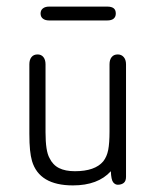

<svg xmlns="http://www.w3.org/2000/svg" viewBox="-20 -552 473 582"><path d="M316 -33Q317 -7 323 0.5Q329 8 337 8Q348 8 355 2.5Q362 -3 362 -16V-357Q362 -371 355 -379Q348 -387 337 -387Q325 -387 318.5 -379Q312 -371 312 -357V-154Q312 -118 308 -97.5Q304 -77 293 -63Q268 -33 207 -33Q178 -33 159 -42.5Q140 -52 130 -73Q118 -94 118 -151V-357Q118 -371 111.5 -379Q105 -387 94 -387Q82 -387 75.5 -379Q69 -371 69 -357V-147Q69 -117 71 -97.5Q73 -78 77 -64Q99 10 201 10Q277 10 316 -33ZM129 -532Q117 -532 110 -526.5Q103 -521 103 -511Q103 -501 110 -495.5Q117 -490 129 -490H305Q318 -490 324.5 -495.5Q331 -501 331 -511Q331 -522 324.5 -527Q318 -532 305 -532Z"/></svg>

Font: Beiruti Light
Style: Regular
Weight: 300
Designer: Arlette Boutros
Foundry: Boutros
Version: Version 1.41